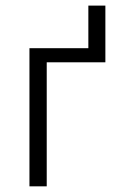

<svg xmlns="http://www.w3.org/2000/svg" viewBox="-20 -658 410 678"><path d="M84 0V-487.8H292V-638.2H352.1V-438H145V0Z"/></svg>

Font: Acari Sans Light
Style: Regular
Weight: 300
Designer: Alfredo Marco Pradil and Stefan Peev
Foundry: Hanken Design Co.
Version: Version 1.045;January 11, 2019;FontCreator 11.5.0.2425 64-bi